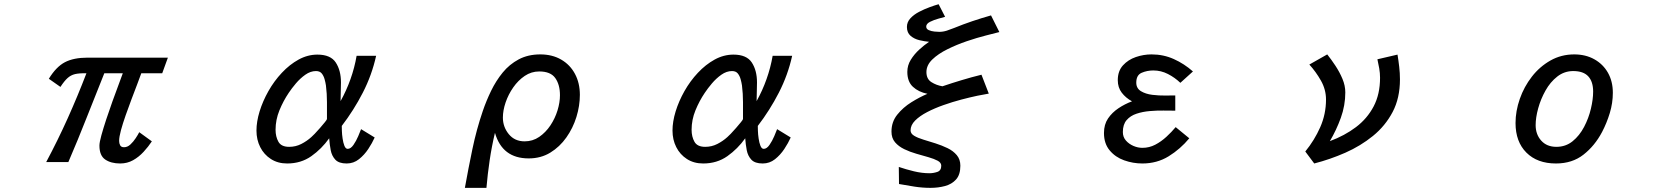

<svg xmlns="http://www.w3.org/2000/svg" viewBox="-20 -783 8040 923"><path d="M557.6 2.9Q513.7 2.9 485.8 -16.1Q458 -35.2 458 -83Q458 -98.6 467.3 -132.3Q476.6 -166 490.7 -209Q504.9 -252 520.5 -295.4Q536.1 -338.9 549.8 -375Q563.5 -411.1 570.3 -430.7H481.4Q438.5 -324.2 396.5 -217.3Q354.5 -110.4 308.6 -3.9H202.1Q257.8 -108.4 305.7 -214.8Q353.5 -321.3 395.5 -430.7Q361.3 -431.6 340.8 -426.8Q320.3 -421.9 304.7 -407.7Q289.1 -393.6 270.5 -365.2L214.8 -404.3Q250 -461.9 292 -483.9Q334 -505.9 401.4 -505.9H787.1L759.8 -430.7H659.2Q652.3 -411.1 639.6 -377.9Q627 -344.7 612.3 -306.2Q597.7 -267.6 584 -228.5Q570.3 -189.5 561.5 -157.2Q552.7 -125 552.7 -105.5Q552.7 -93.8 557.6 -84.5Q562.5 -75.2 576.2 -75.2Q592.8 -75.2 606.9 -88.4Q621.1 -101.6 632.3 -118.7Q643.6 -135.7 649.4 -147.5L710 -103.5Q693.4 -78.1 670.4 -53.2Q647.5 -28.3 619.6 -12.7Q591.8 2.9 557.6 2.9Z M1360.4 2.9Q1315.4 2.9 1282.2 -18.6Q1249 -40 1231 -75.7Q1212.9 -111.3 1212.9 -155.3Q1212.9 -198.2 1228 -247.6Q1243.2 -296.9 1270.5 -345.2Q1297.9 -393.6 1335 -433.1Q1372.1 -472.7 1415.5 -496.6Q1459 -520.5 1505.9 -520.5Q1569.3 -520.5 1594.2 -482.4Q1619.1 -444.3 1619.1 -386.7Q1619.1 -364.3 1618.2 -341.8Q1617.2 -319.3 1617.2 -296.9Q1645.5 -347.7 1665 -402.8Q1684.6 -458 1694.3 -514.6H1788.1Q1767.6 -421.9 1724.1 -337.4Q1680.7 -252.9 1623 -177.7Q1623 -171.9 1623.5 -154.3Q1624 -136.7 1627 -116.7Q1629.9 -96.7 1635.7 -82Q1641.6 -67.4 1651.4 -67.4Q1666 -67.4 1679.2 -86.4Q1692.4 -105.5 1702.1 -128.4Q1711.9 -151.4 1715.8 -162.1L1781.2 -122.1Q1769.5 -95.7 1750.5 -66.9Q1731.4 -38.1 1705.6 -17.6Q1679.7 2.9 1646.5 2.9Q1609.4 2.9 1592.3 -15.1Q1575.2 -33.2 1569.8 -61Q1564.5 -88.9 1562.5 -118.2Q1526.4 -67.4 1476.6 -32.2Q1426.8 2.9 1360.4 2.9ZM1370.1 -77.1Q1401.4 -77.1 1428.2 -90.8Q1455.1 -104.5 1476.6 -124Q1480.5 -127 1492.7 -139.6Q1504.9 -152.3 1518.6 -168Q1532.2 -183.6 1542 -195.8Q1551.8 -208 1551.8 -210.9Q1551.8 -251 1551.8 -292Q1551.8 -333 1546.9 -372.1Q1544.9 -385.7 1540.5 -401.9Q1536.1 -418 1526.9 -429.7Q1517.6 -441.4 1499 -441.4Q1472.7 -441.4 1447.8 -423.8Q1422.9 -406.2 1402.3 -381.8Q1381.8 -357.4 1368.2 -336.9Q1341.8 -297.9 1323.2 -252.4Q1304.7 -207 1304.7 -159.2Q1304.7 -126 1318.4 -101.6Q1332 -77.1 1370.1 -77.1Z M2214.8 120.1Q2231.4 27.3 2251 -66.4Q2270.5 -160.2 2300.8 -249Q2317.4 -297.9 2340.8 -346.2Q2364.3 -394.5 2396.5 -434.1Q2428.7 -473.6 2473.6 -497.6Q2518.6 -521.5 2577.1 -521.5Q2634.8 -521.5 2677.7 -496.6Q2720.7 -471.7 2744.1 -427.7Q2767.6 -383.8 2767.6 -327.1Q2767.6 -274.4 2751 -220.7Q2734.4 -167 2702.6 -122.1Q2670.9 -77.1 2625.5 -49.3Q2580.1 -21.5 2521.5 -21.5Q2394.5 -21.5 2359.4 -144.5Q2343.8 -79.1 2334 -12.7Q2324.2 53.7 2318.4 120.1ZM2502 -103.5Q2541 -103.5 2572.3 -125Q2603.5 -146.5 2626 -180.2Q2648.4 -213.9 2660.2 -252.4Q2671.9 -291 2671.9 -325.2Q2671.9 -376 2649.4 -407.7Q2627 -439.5 2572.3 -439.5Q2534.2 -439.5 2502.4 -418Q2470.7 -396.5 2447.3 -362.8Q2423.8 -329.1 2410.6 -290.5Q2397.5 -252 2397.5 -217.8Q2397.5 -172.9 2425.8 -138.2Q2454.1 -103.5 2502 -103.5Z M3360.4 2.9Q3315.4 2.9 3282.2 -18.6Q3249 -40 3231 -75.7Q3212.9 -111.3 3212.9 -155.3Q3212.9 -198.2 3228 -247.6Q3243.2 -296.9 3270.5 -345.2Q3297.9 -393.6 3335 -433.1Q3372.1 -472.7 3415.5 -496.6Q3459 -520.5 3505.9 -520.5Q3569.3 -520.5 3594.2 -482.4Q3619.1 -444.3 3619.1 -386.7Q3619.1 -364.3 3618.2 -341.8Q3617.2 -319.3 3617.2 -296.9Q3645.5 -347.7 3665 -402.8Q3684.6 -458 3694.3 -514.6H3788.1Q3767.6 -421.9 3724.1 -337.4Q3680.7 -252.9 3623 -177.7Q3623 -171.9 3623.5 -154.3Q3624 -136.7 3627 -116.7Q3629.9 -96.7 3635.7 -82Q3641.6 -67.4 3651.4 -67.4Q3666 -67.4 3679.2 -86.4Q3692.4 -105.5 3702.1 -128.4Q3711.9 -151.4 3715.8 -162.1L3781.2 -122.1Q3769.5 -95.7 3750.5 -66.9Q3731.4 -38.1 3705.6 -17.6Q3679.7 2.9 3646.5 2.9Q3609.4 2.9 3592.3 -15.1Q3575.2 -33.2 3569.8 -61Q3564.5 -88.9 3562.5 -118.2Q3526.4 -67.4 3476.6 -32.2Q3426.8 2.9 3360.4 2.9ZM3370.1 -77.1Q3401.4 -77.1 3428.2 -90.8Q3455.1 -104.5 3476.6 -124Q3480.5 -127 3492.7 -139.6Q3504.9 -152.3 3518.6 -168Q3532.2 -183.6 3542 -195.8Q3551.8 -208 3551.8 -210.9Q3551.8 -251 3551.8 -292Q3551.8 -333 3546.9 -372.1Q3544.9 -385.7 3540.5 -401.9Q3536.1 -418 3526.9 -429.7Q3517.6 -441.4 3499 -441.4Q3472.7 -441.4 3447.8 -423.8Q3422.9 -406.2 3402.3 -381.8Q3381.8 -357.4 3368.2 -336.9Q3341.8 -297.9 3323.2 -252.4Q3304.7 -207 3304.7 -159.2Q3304.7 -126 3318.4 -101.6Q3332 -77.1 3370.1 -77.1Z M4453.1 120.1Q4415 120.1 4377 114.3Q4338.9 108.4 4301.8 101.6L4300.8 19.5Q4335 31.2 4373.5 40.5Q4412.1 49.8 4448.2 49.8Q4466.8 49.8 4485.8 43.5Q4504.9 37.1 4504.9 13.7Q4504.9 -1 4487.8 -10.3Q4470.7 -19.5 4443.4 -27.3Q4416 -35.2 4385.3 -43.9Q4354.5 -52.7 4327.1 -65.9Q4299.8 -79.1 4282.7 -99.1Q4265.6 -119.1 4265.6 -150.4Q4265.6 -197.3 4293.5 -231.9Q4321.3 -266.6 4361.3 -291.5Q4401.4 -316.4 4438.5 -332Q4395.5 -340.8 4368.7 -365.7Q4341.8 -390.6 4341.8 -437.5Q4341.8 -468.8 4358.4 -495.6Q4375 -522.5 4398.9 -544.4Q4422.9 -566.4 4446.3 -582Q4424.8 -584 4399.9 -589.8Q4375 -595.7 4357.4 -610.8Q4339.8 -626 4339.8 -653.3Q4339.8 -676.8 4356.4 -694.8Q4373 -712.9 4398.4 -726.1Q4423.8 -739.3 4449.2 -748.5Q4474.6 -757.8 4492.2 -762.7L4523.4 -702.1Q4513.7 -699.2 4491.7 -693.4Q4469.7 -687.5 4451.2 -678.2Q4432.6 -668.9 4432.6 -655.3Q4432.6 -643.6 4444.8 -638.2Q4457 -632.8 4472.2 -631.3Q4487.3 -629.9 4495.1 -629.9Q4513.7 -629.9 4531.7 -635.7Q4549.8 -641.6 4566.4 -648.4Q4609.4 -666 4654.3 -681.2Q4699.2 -696.3 4744.1 -709L4784.2 -628.9Q4761.7 -623 4719.2 -612.3Q4676.8 -601.6 4627.9 -585Q4579.1 -568.4 4534.7 -546.4Q4490.2 -524.4 4461.9 -497.1Q4433.6 -469.7 4433.6 -436.5Q4433.6 -403.3 4457.5 -388.2Q4481.4 -373 4510.7 -368.2Q4556.6 -383.8 4603.5 -397.9Q4650.4 -412.1 4698.2 -423.8L4733.4 -333Q4713.9 -330.1 4678.7 -322.8Q4643.6 -315.4 4601.1 -304.2Q4558.6 -293 4515.6 -277.8Q4472.7 -262.7 4437 -244.1Q4401.4 -225.6 4379.4 -203.6Q4357.4 -181.6 4357.4 -156.2Q4357.4 -140.6 4374.5 -130.4Q4391.6 -120.1 4418.9 -111.8Q4446.3 -103.5 4477.1 -93.8Q4507.8 -84 4535.2 -70.8Q4562.5 -57.6 4579.6 -37.1Q4596.7 -16.6 4596.7 13.7Q4596.7 56.6 4576.2 79.6Q4555.7 102.5 4522.9 111.3Q4490.2 120.1 4453.1 120.1Z M5471.7 2.9Q5426.8 2.9 5384.3 -12.2Q5341.8 -27.3 5314.5 -60.1Q5287.1 -92.8 5287.1 -143.6Q5287.1 -184.6 5306.6 -213.4Q5326.2 -242.2 5356.9 -262.7Q5387.7 -283.2 5421.9 -295.9Q5391.6 -312.5 5372.6 -337.4Q5353.5 -362.3 5353.5 -397.5Q5353.5 -441.4 5378.4 -468.8Q5403.3 -496.1 5440.4 -508.8Q5477.5 -521.5 5515.6 -521.5Q5573.2 -521.5 5623 -499Q5672.9 -476.6 5714.8 -439.5L5654.3 -384.8Q5627.9 -410.2 5594.7 -427.2Q5561.5 -444.3 5524.4 -444.3Q5494.1 -444.3 5468.3 -433.1Q5442.4 -421.9 5442.4 -385.7Q5442.4 -358.4 5464.8 -344.7Q5487.3 -331.1 5519.5 -327.1Q5551.8 -323.2 5582.5 -323.7Q5613.3 -324.2 5629.9 -324.2V-251Q5605.5 -251 5573.2 -251.5Q5541 -252 5506.8 -249Q5472.7 -246.1 5443.4 -236.3Q5414.1 -226.6 5396 -205.6Q5377.9 -184.6 5377.9 -148.4Q5377.9 -124 5392.6 -107.4Q5407.2 -90.8 5428.7 -81.5Q5450.2 -72.3 5471.7 -72.3Q5504.9 -72.3 5533.7 -87.4Q5562.5 -102.5 5587.4 -125.5Q5612.3 -148.4 5631.8 -171.9L5697.3 -118.2Q5654.3 -66.4 5598.1 -31.7Q5542 2.9 5471.7 2.9Z M6297.9 2.9 6254.9 -54.7Q6298.8 -108.4 6326.7 -171.4Q6354.5 -234.4 6354.5 -304.7Q6354.5 -352.5 6330.1 -395.5Q6305.7 -438.5 6274.4 -472.7L6360.4 -521.5Q6379.9 -497.1 6399.9 -466.8Q6419.9 -436.5 6433.6 -403.8Q6447.3 -371.1 6447.3 -338.9Q6447.3 -276.4 6425.8 -216.8Q6404.3 -157.2 6373 -104.5Q6444.3 -130.9 6498.5 -171.9Q6552.7 -212.9 6583.5 -271.5Q6614.3 -330.1 6614.3 -409.2Q6614.3 -431.6 6610.4 -454.1Q6606.4 -476.6 6601.6 -498L6698.2 -520.5Q6703.1 -491.2 6706.5 -461.4Q6710 -431.6 6710 -401.4Q6710 -311.5 6674.8 -244.6Q6639.6 -177.7 6580.1 -129.4Q6520.5 -81.1 6447.3 -48.8Q6374 -16.6 6297.9 2.9Z M7460 2.9Q7370.1 2.9 7317.9 -49.3Q7265.6 -101.6 7265.6 -191.4Q7265.6 -249 7286.1 -307.6Q7306.6 -366.2 7344.2 -414.6Q7381.8 -462.9 7433.6 -492.2Q7485.4 -521.5 7547.9 -521.5Q7602.5 -521.5 7644.5 -498Q7686.5 -474.6 7710 -433.1Q7733.4 -391.6 7733.4 -336.9Q7733.4 -288.1 7718.8 -239.7Q7704.1 -191.4 7681.6 -148.4Q7646.5 -82 7592.3 -39.6Q7538.1 2.9 7460 2.9ZM7461.9 -77.1Q7506.8 -77.1 7540 -104Q7573.2 -130.9 7595.2 -172.9Q7617.2 -214.8 7627.9 -260.3Q7638.7 -305.7 7638.7 -342.8Q7638.7 -390.6 7615.2 -416Q7591.8 -441.4 7543 -441.4Q7500 -441.4 7466.3 -415Q7432.6 -388.7 7409.7 -347.7Q7386.7 -306.6 7374.5 -262.2Q7362.3 -217.8 7362.3 -181.6Q7362.3 -136.7 7389.2 -106.9Q7416 -77.1 7461.9 -77.1Z"/></svg>

Font: Kosugi
Style: Regular
Weight: 400
Version: Version 4.002